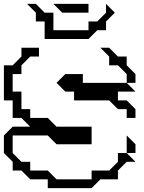

<svg xmlns="http://www.w3.org/2000/svg" viewBox="-20 -920 737 985"><path d="M540 -585V-630L495 -675H540L585 -630H630V-585L675 -540V-495H630V-540L585 -585ZM360 -405V-450H315L270 -495L315 -540H405V-495H630L675 -450H585V-405H630L675 -360V-315H630V-360H585L540 -405ZM630 -135V-225L675 -180V-135ZM45 -45V-90L0 -135V-225L45 -270H135L90 -315H45V-405H0V-585H45L90 -630V-675H180V-630H135L90 -585V-540H45V-450H90V-360H135V-315H225L270 -270H450V-180H270L225 -225H45V-135L90 -90H135V-45H225L270 0H450V-45H540L585 -90V-135H630L675 -90H630L585 -45V0H495L450 45H225V0H135L90 -45ZM299 -855 254 -900H434V-855ZM209 -720V-810H164V-855L119 -900H164L209 -855H254V-765H434V-810H479L524 -855V-900L569 -855L524 -810V-765H479L434 -720Z"/></svg>

Font: Rubik Iso
Style: Regular
Weight: 400
Designer: Hubert and Fischer, NaN
Foundry: Hubert and Fischer, NaN
Version: Version 2.200